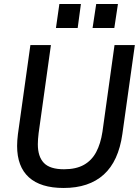

<svg xmlns="http://www.w3.org/2000/svg" viewBox="-20 -921 696 954"><path d="M296 13Q182 13 123.5 -40Q65 -93 65 -196Q65 -208 66 -223.5Q67 -239 69 -254L131 -697H233L172 -260Q170 -245 169 -230Q168 -215 168 -204Q168 -143 198 -111.5Q228 -80 298 -80Q358 -80 397 -102Q436 -124 458 -165.5Q480 -207 489 -266L549 -697H650L588 -255Q569 -120 495.5 -53.5Q422 13 296 13ZM440 -782 458 -901H566L548 -782ZM258 -782 275 -901H382L366 -782Z"/></svg>

Font: Hanken Grotesk Medium
Style: Italic
Weight: 500
Italic angle: -8°
Designer: Alfredo Marco Pradil
Foundry: Hanken Design Co.
Version: Version 3.013